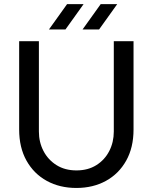

<svg xmlns="http://www.w3.org/2000/svg" viewBox="-20 -900 754 932"><path d="M350.7 12.4Q269.8 12.4 207.1 -22Q144.4 -56.4 108.7 -120.1Q73 -183.8 73 -271.2V-700H168.8V-261.4Q168.8 -210 191 -167.2Q213.2 -124.4 254.1 -98.6Q295 -72.8 351.1 -72.8Q407.2 -72.8 447.9 -98.5Q488.6 -124.2 510.5 -167.1Q532.4 -210 532.4 -261.4V-700H628.2V-271.2Q628.2 -183.8 592.5 -120.1Q556.8 -56.4 494.2 -22Q431.6 12.4 350.7 12.4ZM380.8 -757 468.8 -880H549L461 -757ZM217.6 -757 305.6 -880H385.8L297.8 -757Z"/></svg>

Font: MuseoModerno Thin
Style: Regular
Weight: 100
Designer: Pablo Cosgaya, Héctor Gatti, Marcela Romero, and the Authors of The MuseoModerno Project.
Foundry: Omnibus-Type Team
Version: Version 1.003